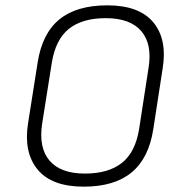

<svg xmlns="http://www.w3.org/2000/svg" viewBox="-20 -687 669 719"><path d="M293 12Q174 12 121 -52Q68 -116 85 -225L121 -453Q138 -562 202.5 -614.5Q267 -667 382 -667Q501 -667 554 -603.5Q607 -540 589 -430L554 -203Q537 -94 472.5 -41Q408 12 293 12ZM298 -37Q386 -37 436.5 -77Q487 -117 501 -204L536 -431Q551 -521 509.5 -570Q468 -619 376 -619Q288 -619 238 -579Q188 -539 174 -452L138 -225Q124 -134 165.5 -85.5Q207 -37 298 -37Z"/></svg>

Font: Sofia Sans Light
Style: Italic
Weight: 300
Italic angle: -9°
Version: Version 4.100-B